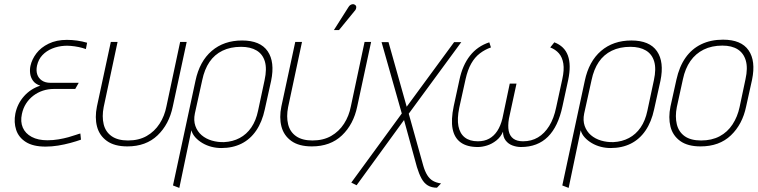

<svg xmlns="http://www.w3.org/2000/svg" viewBox="-20 -706 3705 939"><path d="M400 -466 406 -497Q382 -504 357 -507.5Q332 -511 307 -511Q256 -511 218 -492.5Q180 -474 158 -445Q136 -416 129 -384Q125 -366 127.5 -346.5Q130 -327 141.5 -311Q153 -295 177 -287Q130 -272 97.5 -235.5Q65 -199 55 -150Q47 -108 59 -71Q71 -34 106.5 -11.5Q142 11 203 11Q233 11 264 6Q295 1 324.5 -7Q354 -15 376 -23L373 -53Q367 -52 351.5 -46.5Q336 -41 314.5 -35Q293 -29 266.5 -24.5Q240 -20 212 -20Q166 -20 135 -36.5Q104 -53 91.5 -82Q79 -111 87 -148Q93 -177 107.5 -199.5Q122 -222 143 -238Q164 -254 189.5 -262.5Q215 -271 244 -271H348L365 -301H227Q201 -301 184.5 -312.5Q168 -324 162 -342.5Q156 -361 161 -385Q168 -416 187.5 -436.5Q207 -457 235 -468.5Q263 -480 295 -482Q308 -483 326.5 -481.5Q345 -480 364.5 -476Q384 -472 400 -466Z M825 -185 893 -501H861L794 -186Q785 -139 760.5 -101Q736 -63 697.5 -41Q659 -19 606 -19Q556 -19 526 -40Q496 -61 487 -98.5Q478 -136 487 -182L555 -501H522L454 -185Q443 -131 454.5 -87Q466 -43 503 -16.5Q540 10 603 10Q694 10 750.5 -44Q807 -98 825 -185Z M1275 -171 1306 -311Q1325 -403 1289 -455.5Q1253 -508 1164 -508Q1075 -508 1015.5 -457Q956 -406 936 -311L826 201L857 213L916 -69Q921 -50 935.5 -34Q950 -18 970.5 -6Q991 6 1014.5 12Q1038 18 1062 18Q1118 18 1161 -3.5Q1204 -25 1233 -67.5Q1262 -110 1275 -171ZM1274 -314 1242 -164Q1232 -116 1209 -82.5Q1186 -49 1152 -31Q1118 -13 1076 -11Q1045 -10 1016 -18.5Q987 -27 966 -45Q945 -63 935.5 -90Q926 -117 933 -151L969 -314Q980 -367 1004.5 -403Q1029 -439 1068 -458Q1107 -477 1159 -477Q1205 -477 1235 -459Q1265 -441 1275.5 -405Q1286 -369 1274 -314Z M1727 -185 1795 -501H1763L1696 -186Q1687 -139 1662.5 -101Q1638 -63 1599.5 -41Q1561 -19 1508 -19Q1458 -19 1428 -40Q1398 -61 1389 -98.5Q1380 -136 1389 -182L1457 -501H1424L1356 -185Q1345 -131 1356.5 -87Q1368 -43 1405 -16.5Q1442 10 1505 10Q1596 10 1652.5 -44Q1709 -98 1727 -185ZM1714 -652Q1719 -657 1721 -663Q1723 -669 1722 -674.5Q1721 -680 1715 -683Q1711 -686 1705 -685.5Q1699 -685 1693.5 -681.5Q1688 -678 1684 -671L1613 -559H1638Z M2050 104 1979 -150 2236 -500H2201L1969 -184L1880 -500H1846L1945 -151L1698 187L1724 200L1956 -119L2019 111Q2029 144 2041.5 167Q2054 190 2072.5 201Q2091 212 2117 212L2137 191Q2114 188 2097.5 178.5Q2081 169 2069.5 150.5Q2058 132 2050 104Z M2691 -499 2671 -474Q2697 -464 2713.5 -445Q2730 -426 2735 -395Q2740 -364 2730 -319L2700 -181Q2689 -127 2666 -90Q2643 -53 2611 -34Q2579 -15 2538 -15Q2508 -15 2490.5 -28Q2473 -41 2468 -65.5Q2463 -90 2469 -126L2506 -297H2473L2437 -126Q2428 -90 2412 -65.5Q2396 -41 2372.5 -28Q2349 -15 2317 -15Q2277 -15 2253 -34Q2229 -53 2222 -89Q2215 -125 2226 -179L2257 -319Q2267 -364 2284.5 -395Q2302 -426 2327 -445Q2352 -464 2381 -474L2373 -499Q2315 -480 2278.5 -433.5Q2242 -387 2227 -316L2199 -187Q2185 -120 2193.5 -76Q2202 -32 2233 -9.5Q2264 13 2317 13Q2338 13 2362 5.5Q2386 -2 2407.5 -19Q2429 -36 2440 -62Q2440 -36 2453 -19Q2466 -2 2486.5 5.5Q2507 13 2528 13Q2609 13 2659.5 -37Q2710 -87 2731 -187L2759 -316Q2774 -388 2757.5 -434Q2741 -480 2691 -499Z M3179 -171 3210 -311Q3229 -403 3193 -455.5Q3157 -508 3068 -508Q2979 -508 2919.5 -457Q2860 -406 2840 -311L2730 201L2761 213L2820 -69Q2825 -50 2839.5 -34Q2854 -18 2874.5 -6Q2895 6 2918.5 12Q2942 18 2966 18Q3022 18 3065 -3.5Q3108 -25 3137 -67.5Q3166 -110 3179 -171ZM3178 -314 3146 -164Q3136 -116 3113 -82.5Q3090 -49 3056 -31Q3022 -13 2980 -11Q2949 -10 2920 -18.5Q2891 -27 2870 -45Q2849 -63 2839.5 -90Q2830 -117 2837 -151L2873 -314Q2884 -367 2908.5 -403Q2933 -439 2972 -458Q3011 -477 3063 -477Q3109 -477 3139 -459Q3169 -441 3179.5 -405Q3190 -369 3178 -314Z M3629 -185 3658 -316Q3677 -408 3641 -460Q3605 -512 3516 -512Q3456 -512 3409.5 -489.5Q3363 -467 3332.5 -423.5Q3302 -380 3288 -316L3259 -185Q3248 -131 3259 -87Q3270 -43 3306.5 -16.5Q3343 10 3406 10Q3498 10 3554.5 -44Q3611 -98 3629 -185ZM3626 -319 3597 -182Q3587 -135 3562.5 -97.5Q3538 -60 3499.5 -39.5Q3461 -19 3409 -19Q3358 -19 3328.5 -40Q3299 -61 3290 -98.5Q3281 -136 3290 -182L3320 -319Q3331 -371 3356.5 -407.5Q3382 -444 3421.5 -463.5Q3461 -483 3513 -483Q3559 -483 3588 -464.5Q3617 -446 3627.5 -409.5Q3638 -373 3626 -319Z"/></svg>

Font: Advent Pro ExtraLight
Style: Italic
Weight: 250
Italic angle: -12°
Version: Version 3.000